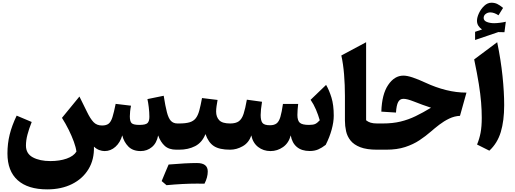

<svg xmlns="http://www.w3.org/2000/svg" viewBox="-20 -1118 3850 1434"><path d="M681.6 -22.9Q684.6 73.2 641.1 145Q597.7 216.8 518.1 256.6Q438.5 296.4 332.5 296.4Q188.5 296.4 112.1 228Q35.6 159.7 35.6 28.3Q35.6 -45.4 52.2 -112.8Q68.8 -180.2 104.5 -254.4L216.8 -207Q196.3 -155.3 185.1 -112.5Q173.8 -69.8 173.8 -30.8Q173.8 29.8 225.6 57.4Q277.3 85 356.4 85Q425.3 85 477.5 66.7Q529.8 48.3 550.8 14.2Q546.9 -17.6 531.5 -59.8Q516.1 -102.1 493.2 -148.4Q470.2 -194.8 442.9 -237.8L573.2 -397L630.4 -281.2Q653.8 -232.4 678 -206.5Q702.1 -180.7 742.2 -180.7Q774.4 -180.7 791.7 -194.6Q809.1 -208.5 820.1 -243.7Q831.1 -278.8 843.8 -342.3L958.5 -328.6Q954.1 -307.6 951.9 -286.1Q949.7 -264.6 949.7 -249Q949.7 -209 964.4 -197Q979 -185.1 1021 -185.1Q1068.8 -185.1 1082.3 -199.5Q1095.7 -213.9 1095.7 -245.6Q1095.7 -278.8 1091.1 -316.9Q1086.4 -355 1081.1 -377.9L1202.6 -402.8Q1214.8 -325.2 1226.6 -279.8Q1238.3 -234.4 1256.6 -215.1Q1274.9 -195.8 1305.7 -195.8H1317.9V0H1296.9Q1242.2 0 1210.9 -28.1Q1179.7 -56.2 1161.1 -106.4Q1150.4 -49.3 1114.5 -19.5Q1078.6 10.3 1030.8 10.3Q971.7 10.3 938.5 -23.7Q905.3 -57.6 893.1 -106.9Q877.9 -53.7 842.3 -21.7Q806.6 10.3 761.7 10.3Q742.2 10.3 721.4 2.7Q700.7 -4.9 681.6 -22.9Z M1451.2 253.4Q1347.7 253.4 1223.6 265.1L1187.5 234.4Q1200.7 202.6 1213.4 171.9Q1226.1 141.1 1239.3 110.8Q1370.1 99.6 1450.9 99.6Q1531.7 99.6 1531.7 162.6Q1531.7 206.5 1507.3 253.9ZM1317.9 0Q1307.1 0 1301.8 -8.1Q1296.4 -16.1 1296.4 -38.6V-157.2Q1296.4 -179.7 1301.8 -187.7Q1307.1 -195.8 1317.9 -195.8Q1366.7 -195.8 1396 -204.6Q1425.3 -213.4 1441.9 -234.6Q1458.5 -255.9 1468.5 -292.7Q1478.5 -329.6 1488.8 -385.7L1605 -371.6Q1600.6 -347.7 1597.4 -325.4Q1594.2 -303.2 1594.2 -284.7Q1594.2 -244.6 1617.2 -220.2Q1640.1 -195.8 1698.7 -195.8H1699.2V0H1698.7Q1619.1 0 1577.9 -26.6Q1536.6 -53.2 1514.6 -116.7Q1489.3 -53.2 1437.5 -26.6Q1385.7 0 1317.9 0Z M2293 9.8Q2232.9 9.8 2197 -20.5Q2161.1 -50.8 2151.4 -106.9Q2136.2 -49.3 2093.8 -19.5Q2051.3 10.3 2000.5 10.3Q1946.8 10.3 1907.5 -20.5Q1868.2 -51.3 1856.9 -106.9Q1838.9 -52.2 1793 -26.1Q1747.1 0 1699.2 0Q1688.5 0 1683.1 -8.1Q1677.7 -16.1 1677.7 -38.6V-157.2Q1677.7 -179.7 1683.1 -187.7Q1688.5 -195.8 1699.2 -195.8Q1741.2 -195.8 1763.9 -212.4Q1786.6 -229 1799.3 -267.8Q1812 -306.6 1823.7 -373.5L1937 -357.9Q1932.1 -328.6 1929.4 -302.5Q1926.8 -276.4 1926.8 -258.8Q1926.8 -217.3 1940.2 -200Q1953.6 -182.6 1996.6 -182.6Q2028.3 -182.6 2046.1 -196.5Q2064 -210.4 2074.2 -245.1Q2084.5 -279.8 2093.3 -341.8H2207Q2204.6 -324.2 2202.9 -300Q2201.2 -275.9 2201.2 -259.3Q2201.2 -217.3 2219.2 -201.2Q2237.3 -185.1 2287.6 -185.1Q2318.4 -185.1 2334 -192.1Q2349.6 -199.2 2368.2 -219.7Q2356.9 -259.3 2339.8 -299.6Q2322.8 -339.8 2299.8 -372.6L2415.5 -483.9Q2438.5 -444.8 2455.6 -389.4Q2472.7 -334 2472.7 -253.9Q2472.7 -206.5 2457 -149.7Q2441.4 -92.8 2412.6 -36.1Q2383.8 -13.7 2356.7 -2Q2329.6 9.8 2293 9.8Z M2714.4 -802.7V-219.7Q2728.5 -208 2747.6 -201.9Q2766.6 -195.8 2796.4 -195.8H2796.9V0H2796.4Q2718.3 0 2670.7 -18.6Q2623 -37.1 2598.1 -68.4Q2573.2 -99.6 2564.7 -138.4Q2556.2 -177.2 2556.2 -217.3V-401.4Q2556.2 -483.9 2549.8 -562Q2543.5 -640.1 2529.3 -703.6Z M2992.7 -553.2Q3021 -553.2 3062.5 -539.3Q3104 -525.4 3158.7 -500Q3234.4 -464.8 3311 -445.6Q3387.7 -426.3 3463.9 -426.3L3415.5 -252.9Q3374 -251 3335 -232.2Q3295.9 -213.4 3261.5 -187Q3227.1 -160.6 3198.2 -135.3Q3159.7 -101.6 3113 -70.6Q3066.4 -39.6 3005.9 -19.8Q2945.3 0 2863.8 0H2796.9Q2786.1 0 2780.8 -8.1Q2775.4 -16.1 2775.4 -38.6V-157.2Q2775.4 -179.7 2780.8 -187.7Q2786.1 -195.8 2796.9 -195.8H2838.9Q2912.6 -195.8 2971.2 -210Q3029.8 -224.1 3084.2 -250.5Q3138.7 -276.9 3199.2 -313.5Q3164.6 -324.7 3135.5 -335.4Q3106.4 -346.2 3073.7 -358.9Q3045.4 -370.1 3026.4 -375Q3007.3 -379.9 2993.2 -379.9Q2966.3 -379.9 2953.6 -355.7Q2940.9 -331.5 2937.5 -277.3L2828.1 -284.2Q2832 -414.1 2879.2 -483.6Q2926.3 -553.2 2992.7 -553.2Z M3693.4 -802.7Q3720.7 -670.4 3733.2 -549.8Q3745.6 -429.2 3745.6 -333Q3745.6 -215.8 3720.2 -131.8Q3694.8 -47.9 3634.8 7.3L3543 -38.6Q3560.5 -80.6 3569.3 -126.2Q3578.1 -171.9 3578.1 -238.3Q3578.1 -294.4 3573.2 -354.2Q3568.4 -414.1 3556.2 -490.7Q3543.9 -567.4 3521.5 -674.3ZM3592.3 -983.9Q3592.3 -963.9 3615.7 -954.3Q3639.2 -944.8 3670.4 -944.8Q3689 -944.8 3712.9 -947.8Q3736.8 -950.7 3757.8 -955.6L3747.6 -877.4L3701.7 -878.4L3528.3 -819.3V-880.4L3580.1 -897.9Q3563 -909.7 3552.7 -925.8Q3542.5 -941.9 3542.5 -962.9Q3542.5 -987.8 3557.1 -1019.3Q3571.8 -1050.8 3596.4 -1074.2Q3621.1 -1097.7 3650.4 -1097.7Q3673.8 -1097.7 3692.9 -1088.9Q3711.9 -1080.1 3737.3 -1059.1L3703.1 -1003.9Q3669.9 -1025.4 3642.1 -1025.4Q3622.6 -1025.4 3607.4 -1013.9Q3592.3 -1002.4 3592.3 -983.9Z"/></svg>

Font: Pinar-FD ExtraBold
Style: Regular
Weight: 800
Designer: Amin Abedi
Version: Version 3.000